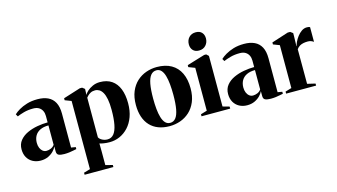

<svg xmlns="http://www.w3.org/2000/svg" viewBox="-101 -1090 2955 1685"><g transform="rotate(-15 1376.0 -248.0)"><path d="M149 10.5Q109 10.5 77.5 -6.5Q46 -23.5 28.2 -54.5Q10.5 -85.5 10.5 -128Q10.5 -175.5 37 -208.2Q63.5 -241 106.2 -260.8Q149 -280.5 198.2 -289.2Q247.5 -298 293 -298V-356Q293 -382.5 283 -403.2Q273 -424 253 -436.2Q233 -448.5 201.5 -448.5Q153.5 -448.5 115.5 -437.8Q77.5 -427 54 -416.5L41.5 -438.5Q59 -455.5 89.2 -473.5Q119.5 -491.5 161.8 -504.5Q204 -517.5 258.5 -517.5Q314 -517.5 353.2 -499Q392.5 -480.5 413.5 -441.5Q434.5 -402.5 434.5 -340V-31.5L475.5 -24.5V-6.5Q465 -4.5 447.2 -0.8Q429.5 3 408 5.8Q386.5 8.5 363.5 8.5Q331.5 8.5 313.2 0.8Q295 -7 295 -34.5V-78.5Q287 -59 267 -38.2Q247 -17.5 217.2 -3.5Q187.5 10.5 149 10.5ZM219.5 -59Q240 -59 260.2 -67.8Q280.5 -76.5 293 -94.5V-270.5Q247.5 -270.5 216.5 -255.2Q185.5 -240 170 -212.5Q154.5 -185 154.5 -148.5Q154.5 -122.5 163 -102.2Q171.5 -82 186.2 -70.5Q201 -59 219.5 -59Z M487.5 230V211.5L545.5 194.5L545 -425L487.5 -447V-465L643 -514H664L686.5 -496.5L684.5 -442.5Q690.5 -456.5 710.2 -475Q730 -493.5 760.2 -507.2Q790.5 -521 826 -521Q890 -521 933 -491.8Q976 -462.5 997.5 -408.2Q1019 -354 1019 -278Q1019 -209.5 999.2 -155.5Q979.5 -101.5 945 -64.5Q910.5 -27.5 866.8 -8.2Q823 11 775 11Q746 11 720.5 6.8Q695 2.5 684 -1.5L685 67.5V195L749 211.5V230ZM763 -17.5Q798.5 -17.5 820.8 -44.8Q843 -72 853.5 -125.8Q864 -179.5 864 -258.5Q864 -316.5 856.5 -355.5Q849 -394.5 835.5 -418Q822 -441.5 804.2 -451.8Q786.5 -462 767 -462Q743.5 -462 727 -453.5Q710.5 -445 700.5 -434.5Q690.5 -424 685 -417.5V-57Q694 -40 716 -28.8Q738 -17.5 763 -17.5Z M1080.5 -244.5Q1080.5 -315 1102.2 -366.8Q1124 -418.5 1161.2 -452.5Q1198.5 -486.5 1245.5 -503Q1292.5 -519.5 1342.5 -519.5Q1420.5 -519.5 1474 -489Q1527.5 -458.5 1555 -401Q1582.5 -343.5 1582.5 -262.5Q1582.5 -192.5 1560.8 -140.8Q1539 -89 1502 -55.2Q1465 -21.5 1418.2 -5Q1371.5 11.5 1321 11.5Q1264 11.5 1219.2 -5.5Q1174.5 -22.5 1143.5 -55.5Q1112.5 -88.5 1096.5 -136.2Q1080.5 -184 1080.5 -244.5ZM1332.5 -15.5Q1363 -15.5 1382.8 -40.2Q1402.5 -65 1412 -116Q1421.5 -167 1421.5 -246.5Q1421.5 -298 1417.2 -342.8Q1413 -387.5 1403.2 -421Q1393.5 -454.5 1376.2 -473.5Q1359 -492.5 1333 -492.5Q1301.5 -492.5 1281.2 -468Q1261 -443.5 1251.2 -392.2Q1241.5 -341 1241.5 -260Q1241.5 -209 1245.8 -164.8Q1250 -120.5 1260.2 -86.8Q1270.5 -53 1288 -34.2Q1305.5 -15.5 1332.5 -15.5Z M1611.5 0V-18.5L1668.5 -35.5V-425L1611 -447V-465L1773 -514H1791.5L1811.5 -495V-35.5L1872 -18.5V0ZM1740 -563Q1705.5 -563 1686.2 -584Q1667 -605 1667 -637.5Q1667 -675.5 1690 -700.5Q1713 -725.5 1752 -725.5H1753Q1788 -725.5 1807 -704.8Q1826 -684 1826 -651Q1826 -614.5 1803 -588.8Q1780 -563 1741 -563Z M2025.5 10.5Q1985.5 10.5 1954 -6.5Q1922.5 -23.5 1904.8 -54.5Q1887 -85.5 1887 -128Q1887 -175.5 1913.5 -208.2Q1940 -241 1982.8 -260.8Q2025.5 -280.5 2074.8 -289.2Q2124 -298 2169.5 -298V-356Q2169.5 -382.5 2159.5 -403.2Q2149.5 -424 2129.5 -436.2Q2109.5 -448.5 2078 -448.5Q2030 -448.5 1992 -437.8Q1954 -427 1930.5 -416.5L1918 -438.5Q1935.5 -455.5 1965.8 -473.5Q1996 -491.5 2038.2 -504.5Q2080.5 -517.5 2135 -517.5Q2190.5 -517.5 2229.8 -499Q2269 -480.5 2290 -441.5Q2311 -402.5 2311 -340V-31.5L2352 -24.5V-6.5Q2341.5 -4.5 2323.8 -0.8Q2306 3 2284.5 5.8Q2263 8.5 2240 8.5Q2208 8.5 2189.8 0.8Q2171.5 -7 2171.5 -34.5V-78.5Q2163.5 -59 2143.5 -38.2Q2123.5 -17.5 2093.8 -3.5Q2064 10.5 2025.5 10.5ZM2096 -59Q2116.5 -59 2136.8 -67.8Q2157 -76.5 2169.5 -94.5V-270.5Q2124 -270.5 2093 -255.2Q2062 -240 2046.5 -212.5Q2031 -185 2031 -148.5Q2031 -122.5 2039.5 -102.2Q2048 -82 2062.8 -70.5Q2077.5 -59 2096 -59Z M2380 0V-18.5L2437 -35.5V-425L2380 -447V-465L2532 -514H2554.5L2577.5 -497V-468.5L2575 -378L2578 -381Q2580 -394 2590.2 -416Q2600.5 -438 2617.5 -460.8Q2634.5 -483.5 2657 -499.2Q2679.5 -515 2706 -515Q2716.5 -515 2723 -513.5Q2729.5 -512 2734 -509.5V-375.5Q2728 -380.5 2714.5 -386.8Q2701 -393 2682 -393Q2661.5 -393 2642.8 -389.5Q2624 -386 2608 -376.8Q2592 -367.5 2579.5 -350L2580 -35.5L2652.5 -18.5V0Z"/></g></svg>

Font: Merriweather 144pt
Style: Bold
Weight: 700
Version: Version 2.100